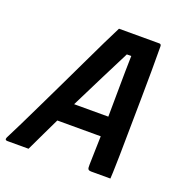

<svg xmlns="http://www.w3.org/2000/svg" viewBox="-141 -821 917 939"><g transform="rotate(20 317.5 -351.5)"><path d="M106 0H-4Q-19 0 -13 -15Q4 -48 30 -101Q56 -154 87.5 -219.5Q119 -285 152.5 -354.5Q186 -424 217.5 -490.5Q249 -557 276 -612.5Q303 -668 321 -703H531Q541 -703 541 -691Q542 -570 540 -427Q538 -284 536 -125Q535 -95 534.5 -63.5Q534 -32 532 0H431Q421 0 416.5 -5Q412 -10 413 -30Q414 -69 415 -106Q416 -143 417 -178H191Q171 -136 149.5 -91.5Q128 -47 106 0ZM400 -598Q364 -527 324.5 -448.5Q285 -370 241 -281H419Q420 -363 420.5 -440.5Q421 -518 423 -598Z"/></g></svg>

Font: Recursive Sn Lnr St SmB
Style: Italic
Weight: 600
Italic angle: -15°
Version: Version 1.079;hotconv 1.0.112;makeotfexe 2.5.65598; ttfautoh